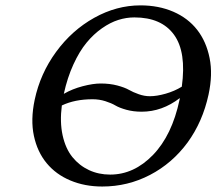

<svg xmlns="http://www.w3.org/2000/svg" viewBox="-20 -678 798 708"><path d="M749 -329.1Q727.5 -229.5 671.9 -152.8Q615.2 -75.7 533.2 -33Q451.2 9.8 356.9 9.8Q292.5 9.8 239.5 -12.5Q186.5 -34.7 152.1 -76.2Q117.7 -117.7 105 -177Q92.3 -236.3 107.9 -310.1Q128.4 -406.7 186.8 -486.6Q245.1 -566.4 327.4 -612.3Q409.7 -658.2 498 -658.2Q564.9 -658.2 619.1 -634.8Q673.3 -611.3 707 -568.1Q740.7 -524.9 752.9 -463.9Q765.1 -403.8 749 -329.1ZM643.1 -316.4Q577.6 -266.1 502.4 -266.1Q471.7 -266.1 446 -273.2Q420.4 -280.3 405.5 -289.1Q390.6 -297.9 368.4 -304.9Q346.2 -312 321.3 -312Q255.9 -312 208 -289.1Q200.2 -228 210.9 -179Q221.7 -129.9 247.1 -98.6Q272.5 -67.4 308.1 -50.8Q343.8 -34.2 386.2 -34.2Q474.1 -34.2 544.2 -106.7Q614.3 -179.2 642.1 -310.1ZM650.4 -358.4Q668 -486.3 621.6 -550Q575.2 -613.8 475.6 -613.8Q445.8 -613.8 416.3 -604.5Q386.7 -595.2 356 -573.7Q325.2 -552.2 299.1 -520.5Q272.9 -488.8 250.7 -440.4Q228.5 -392.1 215.3 -332Q246.6 -350.1 284.9 -360.1Q323.2 -370.1 351.6 -370.1Q384.8 -370.1 412.4 -362.8Q439.9 -355.5 455.3 -346.7Q470.7 -337.9 491.5 -330.6Q512.2 -323.2 532.7 -323.2Q558.1 -323.2 590.8 -332.5Q623.5 -341.8 650.4 -358.4Z"/></svg>

Font: Linux Biolinum G
Style: Italic
Weight: 400
Italic angle: -12°
Designer: Philipp H. Poll
Foundry: Philipp H. Poll
Version: Version 0.5.1